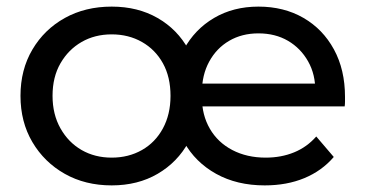

<svg xmlns="http://www.w3.org/2000/svg" viewBox="-20 -555 1107 581"><path d="M318 6Q238 6 176 -29Q114 -64 78 -125Q42 -186 42 -265Q42 -344 78 -405Q114 -466 176 -500.5Q238 -535 318 -535Q397 -535 457 -500.5Q517 -466 550.5 -405Q584 -344 584 -265Q584 -186 550.5 -125Q517 -64 457 -29Q397 6 318 6ZM318 -78Q369 -78 409.5 -101Q450 -124 473 -166.5Q496 -209 496 -265Q496 -322 473 -363.5Q450 -405 409.5 -428Q369 -451 318 -451Q267 -451 227 -428Q187 -405 163 -363.5Q139 -322 139 -265Q139 -209 163 -166.5Q187 -124 227 -101Q267 -78 318 -78ZM781 6Q697 6 634 -29Q571 -64 537 -125Q503 -186 503 -265Q503 -344 536 -405Q569 -466 627.5 -500.5Q686 -535 762 -535Q839 -535 898 -501Q957 -467 990.5 -405.5Q1024 -344 1024 -262Q1024 -256 1024 -248Q1024 -240 1023 -233H572V-302H972L934 -278Q935 -329 912.5 -369Q890 -409 851.5 -431.5Q813 -454 762 -454Q712 -454 673.5 -431.5Q635 -409 613 -368.5Q591 -328 591 -276V-260Q591 -207 615 -165.5Q639 -124 683 -101Q727 -78 784 -78Q831 -78 870 -94Q909 -110 937 -142L990 -80Q954 -38 901 -16Q848 6 781 6Z"/></svg>

Font: MOST Montserrat Medium
Style: Regular
Weight: 500
Designer: Julieta Ulanovsky
Foundry: Julieta Ulanovsky
Version: Version 8.000;March 11, 2024;FontCreator 15.0.0.2926 64-bit